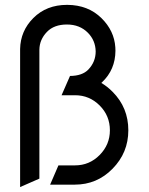

<svg xmlns="http://www.w3.org/2000/svg" viewBox="-20 -758 602 778"><path d="M139.6 -556.6V-34.2L61.5 0V-559.6Q63 -632.8 115.2 -685.1Q168.5 -738.3 251.5 -738.3H252.9Q337.4 -737.8 391.6 -684.1Q442.9 -633.3 447.3 -566.4Q447.8 -559.1 447.8 -552.2Q447.3 -475.6 393.6 -424.8L390.6 -421.9Q415 -407.7 436.5 -385.7Q500 -321.8 500 -230Q500 -139.2 436 -74.2Q373 -9.8 282.7 -9.8H183.1L216.8 -87.9H284.2Q342.3 -87.9 383.8 -129.9Q425.3 -171.9 425.3 -230Q425.3 -289.1 383.8 -330.6Q342.3 -372.1 284.2 -372.1H229.5L263.7 -450.2Q313.5 -450.7 337.9 -476.1Q367.7 -507.3 367.7 -549.8Q366.7 -594.2 336.4 -625Q303.2 -658.7 251.2 -658.7Q199.2 -658.7 170.4 -628.9Q140.1 -597.7 139.6 -556.6Z"/></svg>

Font: NovaMono
Style: Regular
Weight: 400
Monospace: yes
Version: Version 1.2